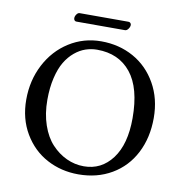

<svg xmlns="http://www.w3.org/2000/svg" viewBox="-86 -859 913 950"><g transform="rotate(10 370.5 -383.5)"><path d="M689 -329.1Q689 -230 649.2 -152.8Q609.4 -75.7 536.4 -33Q463.4 9.8 369.1 9.8Q282.7 9.8 210.9 -28.6Q139.2 -66.9 95.5 -140.6Q51.8 -214.4 51.8 -310.1Q51.8 -406.7 93.3 -486.6Q134.8 -566.4 207.3 -612.3Q279.8 -658.2 368.2 -658.2Q458 -658.2 530.8 -617.7Q603.5 -577.1 646.2 -501.7Q689 -426.3 689 -329.1ZM355 -613.8Q325.2 -613.8 297.1 -604.2Q269 -594.7 242.9 -573Q216.8 -551.3 197.5 -519Q178.2 -486.8 166.5 -437.5Q154.8 -388.2 154.8 -327.1Q154.8 -257.3 174.3 -200.7Q193.8 -144 227.1 -108.4Q260.3 -72.8 301.8 -53.5Q343.3 -34.2 389.2 -34.2Q477.1 -34.2 531.5 -106.7Q585.9 -179.2 585.9 -310.1Q585.9 -461.9 524.9 -537.8Q463.9 -613.8 355 -613.8ZM473.1 -732.9H229Q222.7 -732.9 219.2 -737.5Q215.8 -742.2 215.8 -748Q215.8 -757.8 222.7 -767.3Q229.5 -776.9 237.8 -776.9H482.9Q489.7 -776.9 493.4 -772.5Q497.1 -768.1 497.1 -763.2Q497.1 -753.4 489.7 -743.2Q482.4 -732.9 473.1 -732.9Z"/></g></svg>

Font: Linux Biolinum
Style: Regular
Weight: 400
Designer: Philipp H. Poll
Foundry: Philipp H. Poll
Version: Version 0.6.4